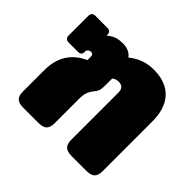

<svg xmlns="http://www.w3.org/2000/svg" viewBox="-130 -705 869 869"><g transform="rotate(45 304.5 -270.0)"><path d="M56 -50V-188Q56 -310 162 -358V-377Q162 -396 147 -396Q134 -396 127 -383V-376Q127 -354 106 -354H46Q23 -354 23 -377V-502Q23 -525 46 -525H122Q145 -525 145 -502V-497Q160 -511 177.5 -518Q195 -525 222 -525Q264 -525 285 -497Q336 -540 405 -540Q483 -540 524.5 -496Q566 -452 566 -368V-50Q566 -24 554 -12Q542 0 513 0H419Q390 0 377.5 -12Q365 -24 365 -50V-353Q365 -389 331 -389Q313 -389 300 -378V-340Q300 -316 297.5 -305Q295 -294 285 -282Q271 -265 265 -249Q259 -233 259 -207V-50Q259 -24 247 -12Q235 0 206 0H109Q80 0 68 -12Q56 -24 56 -50Z"/></g></svg>

Font: Mitr SemiBold
Style: Regular
Weight: 600
Designer: Thanarat Vachiruckul
Foundry: Cadson Demak
Version: Version 1.003